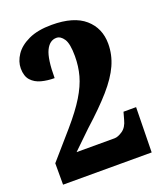

<svg xmlns="http://www.w3.org/2000/svg" viewBox="-134 -813 766 902"><g transform="rotate(-20 248.5 -362.0)"><path d="M25 0V-107L140 -239Q197 -305 228 -356Q259 -407 271.5 -452.5Q284 -498 284 -549Q284 -611 268 -635Q252 -659 231 -659Q197 -659 178 -619.5Q159 -580 159 -484Q124 -484 93.5 -492Q63 -500 44 -521Q25 -542 25 -581Q25 -615 47 -648Q69 -681 115 -702.5Q161 -724 231 -724Q341 -724 396 -676Q451 -628 451 -550Q451 -495 428 -444Q405 -393 355.5 -336.5Q306 -280 226 -208L137 -122H327Q344 -122 367 -137.5Q390 -153 399 -189L409 -225H472L468 0Z"/></g></svg>

Font: Noto Serif Thai Condensed Black
Style: Regular
Weight: 900
Width: 3
Designer: Monotype Design Team
Foundry: Monotype Imaging Inc.
Version: Version 2.002; ttfautohint (v1.8.4.7-5d5b)